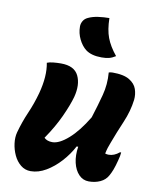

<svg xmlns="http://www.w3.org/2000/svg" viewBox="-90 -883 780 962"><g transform="rotate(10 300.0 -402.0)"><path d="M118 -539Q130 -544 149.5 -546Q169 -548 189 -548Q257 -548 278.5 -503.5Q300 -459 283 -394Q271 -351 243.5 -291Q216 -231 172 -167Q187 -152 214 -152Q249 -152 295.5 -193Q342 -234 387 -309Q407 -372 422 -428.5Q437 -485 432 -545Q441 -548 452 -548Q508 -548 537 -530.5Q566 -513 575 -486.5Q584 -460 581 -432Q574 -374 548.5 -314.5Q523 -255 503 -201Q491 -172 485 -142Q493 -139 503 -139Q531 -139 557 -161H563Q562 -144 555 -119Q547 -88 540 -70Q533 -52 525 -38Q512 -14 486 -2Q460 10 428 10Q398 10 377 -12Q356 -34 347.5 -70.5Q339 -107 346 -152H338Q316 -110 282.5 -73Q249 -36 210 -13Q171 10 132 10Q103 10 81 -8Q59 -26 46 -54Q33 -82 29 -113Q25 -144 32 -170Q47 -225 69.5 -276.5Q92 -328 107 -383Q131 -473 118 -539ZM388 -814Q389 -755 404 -715Q419 -675 454 -632Q437 -621 421 -617Q405 -613 383 -613Q331 -613 302 -635Q280 -652 265 -682.5Q250 -713 250 -747Q250 -762 258 -775.5Q266 -789 282 -796Q303 -806 331.5 -810Q360 -814 388 -814Z"/></g></svg>

Font: Recursive Sn Csl St XBd
Style: Italic
Weight: 800
Italic angle: -15°
Version: Version 1.079;hotconv 1.0.112;makeotfexe 2.5.65598; ttfautoh